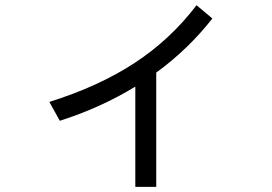

<svg xmlns="http://www.w3.org/2000/svg" viewBox="-20 -647 1040 735"><path d="M168.9 -256.8Q358.4 -316.4 495.6 -406.2Q632.8 -496.1 732.4 -627L793 -576.2Q700.2 -458 578.1 -369.1V68.4H498V-315.4Q365.2 -234.4 209 -184.6Z"/></svg>

Font: GenEi M Gothic v2 Regular
Style: Regular
Weight: 400
Version: Version 2.0